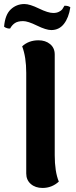

<svg xmlns="http://www.w3.org/2000/svg" viewBox="-46 -909 372 944"><path d="M163.1 15.1Q127.9 15.1 105.5 -4.4Q83 -23.9 83 -56.2V-550.8Q83 -628.4 63 -681.2Q95.2 -710.9 143.1 -710.9Q177.7 -710.9 200.4 -692.1Q223.1 -673.3 223.1 -641.1V-146Q223.1 -64.9 243.2 -16.1Q209 15.1 163.1 15.1ZM-25.9 -777.8Q-21 -836.9 7.1 -863Q35.2 -889.2 74.2 -889.2Q100.1 -889.2 145.3 -867.2Q190.4 -845.2 215.8 -845.2Q232.4 -845.2 243.9 -851.1Q255.4 -856.9 260 -863Q264.6 -869.1 271 -880.9Q291 -880.9 299.8 -873Q292 -821.8 268.3 -791.5Q244.6 -761.2 206.1 -761.2Q180.7 -761.2 135.7 -783.2Q90.8 -805.2 67.9 -805.2Q41.5 -805.2 27.1 -795.4Q12.7 -785.6 3.9 -769Q-2 -767.6 -11 -770.3Q-20 -772.9 -25.9 -777.8Z"/></svg>

Font: Arima
Style: Bold
Weight: 700
Designer: Joana Correia and Natanael Gama
Foundry: NDISCOVER
Version: Version 1.100;Glyphs 3.1.2 (3151)